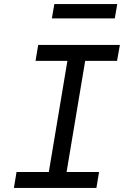

<svg xmlns="http://www.w3.org/2000/svg" viewBox="-20 -920 640 940"><path d="M48 0 61 -78H219L310 -622H154L167 -700H567L553 -622H397L306 -78H465L452 0ZM234 -830 246 -900H554L542 -830Z"/></svg>

Font: CommitMono
Style: Italic
Weight: 400
Monospace: yes
Designer: Eigil Nikolajsen
Foundry: Eigil Nikolajsen
Version: Version 1.143